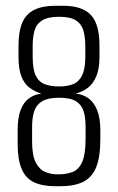

<svg xmlns="http://www.w3.org/2000/svg" viewBox="-20 -642 408 664"><path d="M171 2Q126 2 97 -12Q68 -26 54.5 -58.5Q41 -91 41 -146V-191Q41 -235 51.5 -262Q62 -289 81 -302.5Q100 -316 123 -318Q101 -325 83 -338Q65 -351 54.5 -376.5Q44 -402 44 -446V-483Q44 -533 57 -563.5Q70 -594 98.5 -608Q127 -622 171 -622H199Q264 -622 294 -590.5Q324 -559 324 -485V-446Q324 -404 313 -378Q302 -352 284 -338.5Q266 -325 242 -318Q267 -316 286 -302Q305 -288 316 -261Q327 -234 327 -191V-162Q327 -99 312.5 -63.5Q298 -28 267.5 -13Q237 2 189 2ZM181 -39Q210 -39 231.5 -47.5Q253 -56 264.5 -82.5Q276 -109 276 -162V-203Q276 -236 269 -258Q262 -280 242.5 -292Q223 -304 184 -304Q146 -304 126 -292Q106 -280 98.5 -258Q91 -236 91 -203V-152Q91 -104 104 -79.5Q117 -55 137 -47Q157 -39 181 -39ZM184 -343Q213 -343 233 -351Q253 -359 264 -381.5Q275 -404 275 -445V-482Q275 -513 268.5 -536Q262 -559 242.5 -571.5Q223 -584 184 -584Q146 -584 126 -571.5Q106 -559 99.5 -536.5Q93 -514 93 -485V-444Q93 -403 103.5 -381Q114 -359 134.5 -351Q155 -343 184 -343Z"/></svg>

Font: Smooch Sans Thin
Style: Regular
Weight: 400
Version: Version 1.010